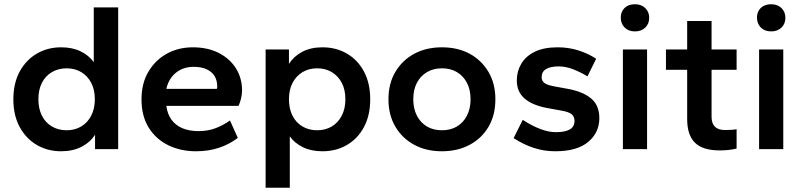

<svg xmlns="http://www.w3.org/2000/svg" viewBox="-20 -703 3780 905"><path d="M268 10Q205 10 154 -19.5Q103 -49 73 -104Q43 -159 43 -235Q43 -311 73 -366Q103 -421 154 -450.5Q205 -480 268 -480Q321 -480 360 -461Q399 -442 422 -410V-668H537V0H428V-68Q406 -33 365 -11.5Q324 10 268 10ZM294 -89Q333 -89 363 -107Q393 -125 410 -158Q427 -191 427 -235Q427 -280 410 -312.5Q393 -345 363 -363Q333 -381 294 -381Q255 -381 224.5 -363Q194 -345 177.5 -312.5Q161 -280 161 -235Q161 -191 177.5 -158Q194 -125 224.5 -107Q255 -89 294 -89Z M904 10Q832 10 774 -18Q716 -46 681.5 -100.5Q647 -155 647 -235Q647 -310 679.5 -365Q712 -420 766.5 -450Q821 -480 889 -480Q959 -480 1011 -453.5Q1063 -427 1092 -381Q1121 -335 1121 -276Q1121 -259 1116 -238Q1111 -217 1104 -204H764Q769 -165 788.5 -138.5Q808 -112 840 -98.5Q872 -85 915 -85Q960 -85 995.5 -98.5Q1031 -112 1064 -135L1101 -53Q1060 -22 1011 -6Q962 10 904 10ZM764 -284H1002Q1003 -287 1003.5 -289.5Q1004 -292 1004 -294Q1004 -323 992 -343.5Q980 -364 955 -376Q930 -388 892 -388Q860 -388 833.5 -375.5Q807 -363 789 -339.5Q771 -316 764 -284Z M1232 182V-470H1342V-402Q1364 -437 1404 -458.5Q1444 -480 1500 -480Q1564 -480 1615 -450.5Q1666 -421 1695.5 -366Q1725 -311 1725 -235Q1725 -159 1695.5 -104Q1666 -49 1615 -19.5Q1564 10 1500 10Q1447 10 1408 -9Q1369 -28 1346 -60V182ZM1475 -89Q1514 -89 1544 -107Q1574 -125 1591 -158Q1608 -191 1608 -235Q1608 -280 1591 -312.5Q1574 -345 1544 -363Q1514 -381 1475 -381Q1436 -381 1406 -363Q1376 -345 1359 -312.5Q1342 -280 1342 -235Q1342 -191 1358.5 -158Q1375 -125 1405.5 -107Q1436 -89 1475 -89Z M2063 10Q1989 10 1932.5 -20.5Q1876 -51 1843.5 -106Q1811 -161 1811 -235Q1811 -309 1843.5 -364Q1876 -419 1932.5 -449.5Q1989 -480 2063 -480Q2138 -480 2194 -449.5Q2250 -419 2282.5 -364Q2315 -309 2315 -235Q2315 -161 2283 -106Q2251 -51 2194 -20.5Q2137 10 2063 10ZM2063 -89Q2104 -89 2134 -107Q2164 -125 2181 -158Q2198 -191 2198 -235Q2198 -280 2181 -312.5Q2164 -345 2134 -363Q2104 -381 2063 -381Q2023 -381 1992.5 -363Q1962 -345 1945 -312.5Q1928 -280 1928 -235Q1928 -191 1945 -158Q1962 -125 1992 -107Q2022 -89 2063 -89Z M2597 10Q2544 10 2495.5 -6Q2447 -22 2401 -52L2444 -138Q2489 -109 2528 -94.5Q2567 -80 2600 -80Q2644 -80 2666 -93Q2688 -106 2688 -133Q2688 -154 2674 -165Q2660 -176 2624 -182L2553 -195Q2485 -209 2450.5 -240.5Q2416 -272 2416 -324Q2416 -367 2437 -402.5Q2458 -438 2500.5 -459Q2543 -480 2609 -480Q2660 -480 2706 -465.5Q2752 -451 2790 -426L2749 -343Q2716 -363 2681.5 -376.5Q2647 -390 2613 -390Q2575 -390 2554 -377.5Q2533 -365 2533 -339Q2533 -322 2546 -312Q2559 -302 2592 -296L2663 -283Q2732 -269 2768.5 -237Q2805 -205 2805 -146Q2805 -78 2752.5 -34Q2700 10 2597 10Z M2916 0V-470H3030V0ZM2973 -555Q2942 -555 2924 -573.5Q2906 -592 2906 -620Q2906 -648 2924 -665.5Q2942 -683 2973 -683Q3003 -683 3021.5 -665Q3040 -647 3040 -619Q3040 -591 3021.5 -573Q3003 -555 2973 -555Z M3373 6Q3293 6 3256 -30Q3219 -66 3219 -142V-374H3119V-470H3219V-604H3334V-470H3452V-374H3334V-152Q3334 -121 3350 -105.5Q3366 -90 3398 -90Q3410 -90 3426.5 -91Q3443 -92 3452 -94V-3Q3438 1 3416.5 3.5Q3395 6 3373 6Z M3558 0V-470H3672V0ZM3615 -555Q3584 -555 3566 -573.5Q3548 -592 3548 -620Q3548 -648 3566 -665.5Q3584 -683 3615 -683Q3645 -683 3663.5 -665Q3682 -647 3682 -619Q3682 -591 3663.5 -573Q3645 -555 3615 -555Z"/></svg>

Font: Gantari SemiBold
Style: Regular
Weight: 600
Designer: Anugrah Pasau
Foundry: Lafontype
Version: Version 1.000; ttfautohint (v1.8.3)